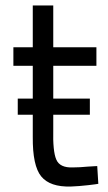

<svg xmlns="http://www.w3.org/2000/svg" viewBox="-20 -673 394 703"><path d="M333 -500H175V-653H100V-500H29V-432H100V-312H45V-253H100V-172Q99 -66 131 -27Q163 12 239 10Q268 9 303 5Q337 1 340 0L336 -65Q333 -65 302 -63Q271 -60 247 -60Q199 -58 186 -89Q173 -119 175 -199V-253H309V-312H175V-432H333Z"/></svg>

Font: RazerF5
Style: Regular
Weight: 400
Foundry: Razer Inc.
Version: Version 2